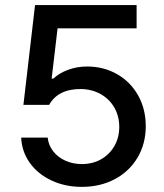

<svg xmlns="http://www.w3.org/2000/svg" viewBox="-20 -727 646 757"><path d="M63.5 -184.6H168Q170.9 -154.8 189.5 -130.9Q208 -106.9 237.8 -93.5Q267.6 -80.1 302.7 -80.1Q345.2 -80.1 378.7 -99.1Q412.1 -118.2 431.2 -151.6Q450.2 -185.1 450.2 -226.6Q450.2 -269 430.7 -303Q411.1 -336.9 376.5 -356.2Q341.8 -375.5 297.9 -376Q208.5 -376 173.8 -313.5H72.3L118.2 -707H518.6V-615.2H207L183.6 -417H190.4Q212.9 -438.5 248.3 -451.7Q283.7 -464.8 323.2 -464.8Q388.7 -464.8 441.7 -434.6Q494.6 -404.3 524.7 -350.6Q554.7 -296.9 554.7 -229.5Q554.7 -160.6 522.5 -106Q490.2 -51.3 432.9 -20.8Q375.5 9.8 302.7 9.8Q236.8 9.8 183.1 -15.4Q129.4 -40.5 97.7 -84.7Q65.9 -128.9 63.5 -184.6Z"/></svg>

Font: Pretendard Std Medium
Style: Regular
Weight: 500
Designer: Base glyphs from Inter by Rasmus Andersson; Hangeul glyphs from Noto Sans CJK(Source Han Sans) by Jang Soo-young and Kan
Foundry: Kil Hyung-jin
Version: Version 1.309